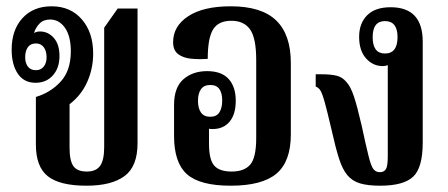

<svg xmlns="http://www.w3.org/2000/svg" viewBox="-20 -579 1424 610"><path d="M255 11Q170 11 132 -19Q94 -49 94 -120V-271Q141 -285 173 -320Q205 -355 205 -416Q205 -464 186.5 -490.5Q168 -517 139 -517Q118 -517 105.5 -504Q93 -491 88 -474Q96 -479 107 -479Q133 -479 151 -458.5Q169 -438 169 -401Q169 -363 148 -339.5Q127 -316 93 -316Q56 -316 36.5 -345Q17 -374 17 -421Q17 -484 51.5 -521.5Q86 -559 144 -559Q204 -559 240 -517.5Q276 -476 276 -409Q276 -361 257 -318.5Q238 -276 201 -248V-109Q201 -69 213 -51.5Q225 -34 256 -34Q285 -34 298 -52Q311 -70 311 -112V-491L354 -552H417V-124Q417 -50 375.5 -19.5Q334 11 255 11ZM94 -356Q110 -356 119 -367.5Q128 -379 128 -397Q128 -417 119 -429Q110 -441 94 -441Q77 -441 68.5 -429Q60 -417 60 -397Q60 -379 68.5 -367.5Q77 -356 94 -356Z M713 11Q615 11 574 -25.5Q533 -62 533 -147V-246Q533 -301 562.5 -327Q592 -353 638 -353Q684 -353 706.5 -328Q729 -303 729 -259Q729 -216 709.5 -192.5Q690 -169 655 -169Q649 -169 644 -170V-123Q644 -72 660.5 -53Q677 -34 716 -34Q756 -34 775 -56Q794 -78 794 -141V-388Q794 -458 774.5 -485.5Q755 -513 715 -513Q674 -513 657 -485.5Q640 -458 640 -392Q612 -390 587 -392.5Q562 -395 546 -407Q530 -419 530 -445Q530 -496 578 -527.5Q626 -559 713 -559Q811 -559 857.5 -514Q904 -469 904 -379V-152Q904 -66 858.5 -27.5Q813 11 713 11ZM648 -208Q668 -208 677 -222Q686 -236 686 -260Q686 -283 677 -296Q668 -309 648 -309Q628 -309 618.5 -295.5Q609 -282 609 -259Q609 -235 618.5 -221.5Q628 -208 648 -208Z M1188 11Q1148 11 1123.5 3.5Q1099 -4 1083.5 -22.5Q1068 -41 1057 -75.5Q1046 -110 1034 -164Q1020 -224 1012 -253Q1004 -282 998 -291.5Q992 -301 983 -304V-343H1002Q1031 -343 1049.5 -338.5Q1068 -334 1081 -318Q1094 -304 1104.5 -272.5Q1115 -241 1129 -180Q1143 -115 1151 -83Q1159 -51 1166.5 -41.5Q1174 -32 1187 -32Q1200 -32 1206 -41.5Q1212 -51 1212 -82V-372Q1204 -369 1196 -369Q1165 -369 1143 -393.5Q1121 -418 1121 -462Q1121 -505 1146.5 -530.5Q1172 -556 1221 -556Q1323 -556 1323 -447V-126Q1323 -46 1292.5 -17.5Q1262 11 1188 11ZM1203 -409Q1243 -409 1243 -461Q1243 -512 1203 -512Q1164 -512 1164 -461Q1164 -409 1203 -409Z"/></svg>

Font: Noto Serif Thai ExtraCondensed SemiBold
Style: Regular
Weight: 600
Width: 2
Designer: Monotype Design Team
Foundry: Monotype Imaging Inc.
Version: Version 2.001; ttfautohint (v1.8.4.7-5d5b)